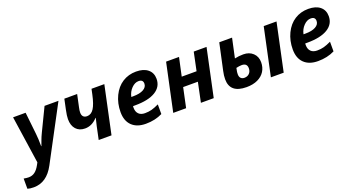

<svg xmlns="http://www.w3.org/2000/svg" viewBox="-119 -1193 3816 2071"><g transform="rotate(-20 1789.5 -158.0)"><path d="M49.8 -545.9H193.8L221.2 -293Q228 -233.4 228 -149.9H231Q240.7 -174.8 252.4 -208.3Q264.2 -241.7 284.2 -283.2L411.1 -545.9H570.8L238.8 78.1Q152.3 240.2 2.9 240.2Q-41 240.2 -68.8 231V113.8Q-35.6 120.1 -12.2 120.1Q28.8 120.1 59.8 96.7Q90.8 73.2 117.2 23.9L129.9 0Z M638.2 -545.9H785.2L754.9 -403.8Q747.1 -370.6 747.1 -346.2Q747.1 -315.4 762.2 -299.8Q777.3 -284.2 805.2 -284.2Q853 -284.2 884 -332.3Q915 -380.4 937 -483.9L950.2 -545.9H1097.2L981 0H834L865.2 -147.9L886.2 -235.8H882.8Q820.3 -167 740.2 -167Q674.3 -167 636.7 -209Q599.1 -251 599.1 -324.2Q599.1 -362.8 613.3 -428.2Z M1454.1 -450.2Q1411.1 -450.2 1373 -411.1Q1335 -372.1 1323.2 -315.9H1345.2Q1420.9 -315.9 1463.1 -339.6Q1505.4 -363.3 1505.4 -403.8Q1505.4 -450.2 1454.1 -450.2ZM1374 9.8Q1271.5 9.8 1214.8 -45.4Q1158.2 -100.6 1158.2 -201.2Q1158.2 -302.2 1198.5 -385.5Q1238.8 -468.8 1307.6 -512.5Q1376.5 -556.2 1463.4 -556.2Q1549.8 -556.2 1598.1 -516.4Q1646.5 -476.6 1646.5 -407.2Q1646.5 -315.9 1564.9 -266.4Q1483.4 -216.8 1332 -216.8H1307.1L1306.2 -206.5V-196.8Q1306.2 -152.3 1331.3 -126.7Q1356.4 -101.1 1403.3 -101.1Q1445.8 -101.1 1480.5 -110.4Q1515.1 -119.6 1564.5 -143.1V-32.2Q1480.5 9.8 1374 9.8Z M1954.6 -545.9 1909.2 -335.9H2079.6L2123.5 -545.9H2270.5L2154.3 0H2007.3L2054.2 -225.1H1885.3L1837.4 0H1689.5L1806.2 -545.9Z M2563.5 -545.9 2515.6 -324.2Q2563.5 -335 2614.7 -335Q2682.6 -335 2725.1 -294.9Q2767.6 -254.9 2767.6 -189.9Q2767.6 -130.9 2739.5 -85.9Q2711.4 -41 2657.7 -15.6Q2604 9.8 2529.8 9.8Q2339.4 9.8 2339.4 -148.9Q2339.4 -191.4 2350.6 -241.2L2416.5 -545.9ZM2559.6 -231.9Q2531.7 -231.9 2495.6 -223.1Q2488.3 -190.4 2487.1 -177.5Q2485.8 -164.6 2485.8 -152.8Q2485.8 -123 2501 -107.9Q2516.1 -92.8 2541.5 -92.8Q2577.1 -92.8 2598.9 -115.5Q2620.6 -138.2 2620.6 -173.8Q2620.6 -231.9 2559.6 -231.9ZM2957.5 0H2810.5L2926.8 -545.9H3073.7Z M3430.7 -450.2Q3387.7 -450.2 3349.6 -411.1Q3311.5 -372.1 3299.8 -315.9H3321.8Q3397.5 -315.9 3439.7 -339.6Q3481.9 -363.3 3481.9 -403.8Q3481.9 -450.2 3430.7 -450.2ZM3350.6 9.8Q3248 9.8 3191.4 -45.4Q3134.8 -100.6 3134.8 -201.2Q3134.8 -302.2 3175 -385.5Q3215.3 -468.8 3284.2 -512.5Q3353 -556.2 3439.9 -556.2Q3526.4 -556.2 3574.7 -516.4Q3623 -476.6 3623 -407.2Q3623 -315.9 3541.5 -266.4Q3460 -216.8 3308.6 -216.8H3283.7L3282.7 -206.5V-196.8Q3282.7 -152.3 3307.9 -126.7Q3333 -101.1 3379.9 -101.1Q3422.4 -101.1 3457 -110.4Q3491.7 -119.6 3541 -143.1V-32.2Q3457 9.8 3350.6 9.8Z"/></g></svg>

Font: Zoram GWebM
Style: Bold Italic
Weight: 700
Italic angle: -12°
Foundry: Ascender Corporation
Version: Version 1.000